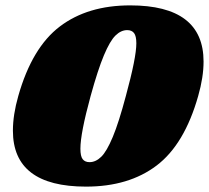

<svg xmlns="http://www.w3.org/2000/svg" viewBox="-20 -688 777 714"><path d="M737 -459Q737 -401 717 -331Q666 -151 562.5 -72.5Q459 6 300 6Q28 6 28 -202Q28 -261 48 -331Q99 -511 202.5 -589.5Q306 -668 464 -668Q737 -668 737 -459ZM317 -331Q279 -192 279 -135Q279 -107 287.5 -96Q296 -85 313 -85Q336 -85 356.5 -105Q377 -125 399.5 -179Q422 -233 448 -331Q487 -474 487 -527Q487 -554 478.5 -565Q470 -576 453 -576Q430 -576 409.5 -556Q389 -536 366.5 -482.5Q344 -429 317 -331Z"/></svg>

Font: Shrikhand
Style: Regular
Weight: 400
Italic angle: -14°
Version: Version 1.000;PS 1.000;hotconv 1.0.88;makeotf.lib2.5.647800